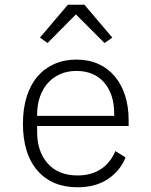

<svg xmlns="http://www.w3.org/2000/svg" viewBox="-20 -780 640 812"><path d="M308 12Q200 12 138.5 -58.5Q77 -129 77 -257Q77 -321 93 -371.5Q109 -422 138.5 -456.5Q168 -491 210 -509.5Q252 -528 303 -528Q355 -528 396 -509.5Q437 -491 465.5 -457Q494 -423 509 -376Q524 -329 524 -272V-247H137V-222Q137 -139 182 -88.5Q227 -38 308 -38Q365 -38 405.5 -64Q446 -90 468 -141L511 -114Q488 -57 436 -22.5Q384 12 308 12ZM303 -480Q265 -480 234.5 -466.5Q204 -453 182.5 -429Q161 -405 149 -371Q137 -337 137 -296V-290H463V-298Q463 -382 420.5 -431Q378 -480 303 -480ZM337 -760 455 -621 422 -598 301 -719 181 -598 149 -621 267 -760Z"/></svg>

Font: IBM Plex Mono Light
Style: Regular
Weight: 300
Monospace: yes
Designer: Mike Abbink, Paul van der Laan, Pieter van Rosmalen
Foundry: Bold Monday
Version: Version 2.3